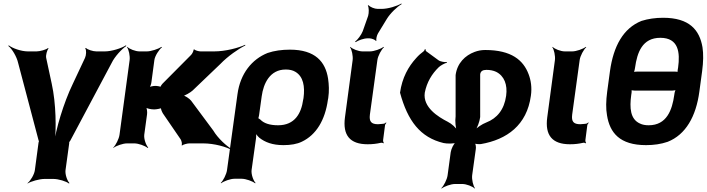

<svg xmlns="http://www.w3.org/2000/svg" viewBox="-20 -823 4056 1102"><path d="M277 -342 245 -491C242 -506 250 -536 259 -545L255 -547C245 -538 209 -528 190 -528H140C102 -528 51 -546 30 -563L28 -559C49 -543 76 -498 84 -462L201 -19C202 -18 204 -9 205 -9L204 -13C203 -13 201 -4 201 -3L180 154C177 178 155 215 138 228L139 230C157 218 206 204 236 204H286C316 204 361 218 375 230L379 228C366 215 353 178 356 154L377 1C377 0 378 -9 377 -9L375 -5C376 -5 382 -14 383 -15L621 -462C638 -498 680 -543 705 -559L703 -563C678 -546 620 -528 582 -528H533C514 -528 482 -538 473 -548L469 -545C477 -536 475 -506 468 -491L398 -342C344 -230 300 -80 289 8H293C304 -80 302 -229 277 -342Z M915 -172 1017 -23C1022 -15 1027 5 1022 10L1025 12C1030 7 1055 0 1066 0H1146C1210 0 1280 20 1312 39L1314 35C1281 17 1230 -30 1204 -74L1077 -245C1069 -256 1040 -276 1028 -276L1027 -272C1039 -272 1073 -292 1085 -303L1245 -456C1286 -499 1350 -544 1388 -562L1387 -566C1349 -548 1274 -528 1209 -528H1131C1121 -528 1098 -534 1095 -540L1091 -538C1092 -532 1083 -513 1076 -507L917 -347C911 -342 898 -325 901 -320L905 -322C904 -327 880 -330 872 -330C860 -330 839 -326 833 -321L836 -318C842 -323 848 -341 849 -351L866 -478C869 -502 893 -539 910 -552L907 -554C889 -542 847 -528 823 -528H781C757 -528 722 -542 711 -554L709 -552C719 -539 727 -502 724 -478L666 -50C663 -26 644 11 630 24L631 26C646 14 685 0 709 0H751C775 0 813 14 827 26L831 24C818 11 805 -26 808 -50L824 -167C826 -180 823 -204 817 -211L813 -208C819 -201 846 -195 864 -195H866C877 -195 906 -200 911 -205L905 -207C900 -202 910 -180 915 -172Z M1607 10C1648 10 1685 4 1713 -10C1795 -49 1846 -134 1862 -250L1864 -260C1870 -301 1868 -338 1863 -372C1848 -468 1790 -538 1644 -538C1598 -538 1554 -532 1516 -519C1426 -483 1359 -401 1343 -282L1283 153C1280 177 1261 214 1247 227L1249 229C1264 217 1302 203 1326 203H1367C1391 203 1430 217 1444 229L1447 227C1434 214 1421 177 1424 153L1449 -26C1451 -39 1451 -57 1448 -66L1444 -64C1447 -55 1459 -41 1469 -32C1501 -7 1543 10 1607 10ZM1576 -104C1527 -104 1494 -116 1475 -136C1471 -139 1462 -146 1460 -145L1461 -141C1463 -143 1467 -159 1467 -162L1482 -270C1492 -344 1529 -424 1620 -424C1642 -424 1660 -420 1675 -411C1721 -384 1731 -327 1722 -260L1720 -250C1709 -172 1672 -104 1576 -104Z M2090 5C2119 5 2142 2 2164 -3C2169 -5 2178 -3 2181 0L2183 -3C2180 -6 2178 -15 2179 -20L2190 -105C2191 -110 2196 -115 2198 -118L2195 -120C2193 -118 2187 -113 2182 -113L2174 -112L2150 -110C2111 -110 2098 -125 2103 -165L2146 -478C2149 -502 2169 -539 2184 -552L2181 -554C2166 -542 2127 -528 2103 -528H2061C2037 -528 2002 -542 1991 -554L1989 -552C1999 -539 2007 -502 2004 -478L1960 -150C1946 -47 1988 5 2090 5ZM2093 -732 2062 -644C2054 -623 2032 -594 2018 -584L2021 -581C2035 -591 2068 -603 2090 -603H2100C2112 -603 2134 -595 2137 -588L2141 -590C2137 -597 2143 -621 2150 -632L2200 -714C2220 -747 2260 -785 2285 -799L2284 -803C2259 -788 2207 -772 2171 -772H2147C2130 -772 2103 -783 2096 -793L2091 -791C2098 -781 2098 -749 2093 -732Z M2497 -477 2426 -529C2423 -531 2423 -538 2422 -541H2418C2419 -538 2415 -532 2412 -529C2397 -518 2382 -505 2369 -490C2324 -441 2288 -377 2276 -291C2320 -129 2392 -34 2526 -2C2544 2 2587 3 2600 -5L2598 -8C2585 -1 2570 31 2567 50L2549 183C2546 207 2527 244 2513 257L2515 259C2530 247 2568 233 2592 233H2633C2657 233 2693 247 2704 259L2706 257C2696 244 2687 207 2690 183L2711 32C2713 21 2710 1 2704 -4L2701 -1C2706 4 2729 5 2740 4C2890 -22 3004 -105 3027 -273C3034 -321 3027 -363 3014 -397C2984 -477 2916 -536 2765 -536C2742 -536 2723 -532 2704 -525C2650 -505 2604 -461 2595 -392V-155C2591 -128 2595 -87 2603 -70L2606 -73C2598 -90 2572 -113 2550 -124C2495 -152 2406 -207 2418 -291C2430 -352 2459 -399 2498 -437C2508 -447 2534 -461 2545 -463V-467C2534 -465 2508 -469 2497 -477ZM2772 -422C2793 -422 2812 -418 2827 -411C2874 -388 2894 -337 2885 -273C2874 -194 2833 -144 2771 -120C2747 -111 2715 -89 2703 -74L2706 -72C2719 -87 2733 -126 2736 -151V-396C2738 -414 2750 -422 2772 -422Z M3251 5C3280 5 3303 2 3325 -3C3330 -5 3339 -3 3342 0L3344 -3C3341 -6 3339 -15 3340 -20L3351 -105C3352 -110 3357 -115 3359 -118L3356 -120C3354 -118 3348 -113 3343 -113L3335 -112L3311 -110C3272 -110 3259 -125 3264 -165L3307 -478C3310 -502 3330 -539 3345 -552L3342 -554C3327 -542 3288 -528 3264 -528H3222C3198 -528 3163 -542 3152 -554L3150 -552C3160 -539 3168 -502 3165 -478L3121 -150C3107 -47 3149 5 3251 5Z M3994 -297 4010 -415C4017 -468 4018 -513 4012 -552C3995 -651 3937 -721 3786 -721C3742 -721 3700 -715 3662 -703C3557 -661 3501 -558 3481 -415L3465 -297C3458 -244 3457 -199 3464 -161C3480 -61 3537 10 3688 10C3733 10 3774 4 3812 -9C3916 -50 3975 -155 3994 -297ZM3852 -291 3850 -278C3838 -192 3807 -104 3703 -104C3684 -104 3667 -107 3653 -114C3597 -139 3593 -204 3603 -278L3605 -291C3606 -296 3606 -308 3603 -311L3599 -308C3602 -305 3615 -303 3623 -303H3839C3845 -303 3859 -305 3862 -308L3860 -311C3857 -308 3853 -296 3852 -291ZM3770 -606C3875 -606 3884 -522 3872 -435L3870 -424C3869 -418 3868 -408 3871 -405L3875 -408C3872 -411 3861 -412 3855 -412H3636C3628 -412 3617 -411 3614 -408L3616 -405C3619 -408 3622 -418 3623 -424L3625 -435C3637 -521 3666 -606 3770 -606Z"/></svg>

Font: Asimov
Style: EdgeWideIt
Weight: 500
Designer: Google
Version: Version 2.000980: 2014